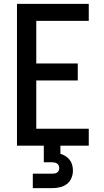

<svg xmlns="http://www.w3.org/2000/svg" viewBox="-20 -755 540 995"><path d="M68 0V-735H440V-647H168V-426H383V-338H168V-88H440V0ZM150 220V145H250Q257 145 263.5 144Q270 143 275.5 139.5Q281 136 284 130Q287 124 287 117Q287 110 284.5 103.5Q282 97 276.5 93Q271 89 264 87.5Q257 86 250 86H207V0H293V42Q307 46 319.5 54Q332 62 341 73.5Q350 85 354 99.5Q358 114 358 129Q358 149 350 168Q342 187 326 199Q310 211 290 215.5Q270 220 250 220Z"/></svg>

Font: Iosevka Term Curly Semibold
Style: Regular
Weight: 600
Designer: Belleve Invis
Foundry: Belleve Invis
Version: Version 32.3.0